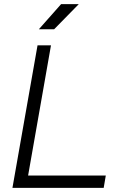

<svg xmlns="http://www.w3.org/2000/svg" viewBox="-20 -914 626 934"><path d="M40.5 0 162.6 -693.4H228L116.7 -60.1H494.6L484.4 0ZM168.9 -771.5 277.3 -894H363.3L243.2 -771.5Z"/></svg>

Font: Cascadia Code PL Light
Style: Italic
Weight: 300
Italic angle: -10°
Monospace: yes
Designer: Aaron Bell
Foundry: Saja Typeworks
Version: Version 2404.023; ttfautohint (v1.8.4)